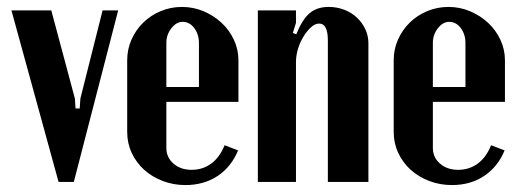

<svg xmlns="http://www.w3.org/2000/svg" viewBox="-20 -525 1499 554"><path d="M193 0H149L13 -495H128L196 -241L198 -212H210L212 -241L276 -495H321Z M347 -351Q347 -383 359.5 -411Q372 -439 393.5 -460Q415 -481 444 -493Q473 -505 505 -505Q538 -505 567.5 -492.5Q597 -480 619.5 -459Q642 -438 655 -410Q668 -382 668 -351V-231H460V-98Q460 -71 480.5 -53Q501 -35 533 -35Q565 -35 589.5 -53Q614 -71 628 -106L667 -91Q647 -43 607.5 -17Q568 9 515 9Q480 9 449 -3Q418 -15 395.5 -35.5Q373 -56 360 -84Q347 -112 347 -144ZM554 -274V-401Q554 -426 540.5 -444Q527 -462 507 -462Q489 -462 474.5 -443.5Q460 -425 460 -401V-274Z M835 -426Q852 -469 873.5 -487Q895 -505 928 -505Q952 -505 973 -497Q994 -489 1009.5 -474.5Q1025 -460 1034 -441Q1043 -422 1043 -400V0H926V-408Q926 -457 901 -457Q889 -457 877.5 -446.5Q866 -436 856 -420Q846 -404 840 -384.5Q834 -365 834 -346V0H724V-495H834V-459L825 -430Z M1116 -351Q1116 -383 1128.5 -411Q1141 -439 1162.5 -460Q1184 -481 1213 -493Q1242 -505 1274 -505Q1307 -505 1336.5 -492.5Q1366 -480 1388.5 -459Q1411 -438 1424 -410Q1437 -382 1437 -351V-231H1229V-98Q1229 -71 1249.5 -53Q1270 -35 1302 -35Q1334 -35 1358.5 -53Q1383 -71 1397 -106L1436 -91Q1416 -43 1376.5 -17Q1337 9 1284 9Q1249 9 1218 -3Q1187 -15 1164.5 -35.5Q1142 -56 1129 -84Q1116 -112 1116 -144ZM1323 -274V-401Q1323 -426 1309.5 -444Q1296 -462 1276 -462Q1258 -462 1243.5 -443.5Q1229 -425 1229 -401V-274Z"/></svg>

Font: Moniqa ExtBd Paragraph
Style: Regular
Weight: 800
Designer: Rajesh Rajput
Foundry: Rajesh Rajput
Version: Version 1.000